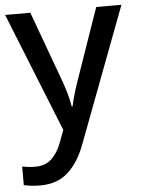

<svg xmlns="http://www.w3.org/2000/svg" viewBox="-55 -582 636 865"><g transform="rotate(-5 263.5 -149.5)"><path d="M1 -539H115L227 -233Q240 -198 249.5 -165.5Q259 -133 264 -102H268Q273 -128 283.5 -163Q294 -198 307 -234L413 -539H527L296 73Q267 151 218.5 195.5Q170 240 92 240Q67 240 49 237.5Q31 235 18 232V148Q28 150 44 152Q60 154 77 154Q123 154 151 127.5Q179 101 195 58L217 0Z"/></g></svg>

Font: Noto Sans Bengali Medium
Style: Regular
Weight: 500
Designer: Jelle Bosma - Monotype Design Team
Foundry: Monotype Imaging Inc.
Version: Version 2.003; ttfautohint (v1.8.4.7-5d5b)